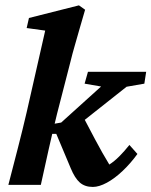

<svg xmlns="http://www.w3.org/2000/svg" viewBox="-20 -701 574 728"><path d="M11.7 0Q29.3 -68.4 47.9 -140.1Q66.4 -211.9 81.1 -275.4L151.4 -585L81.1 -594.7L89.8 -632.8L279.3 -680.7L302.7 -664.1Q291 -625 281.7 -591.8Q272.5 -558.6 263.7 -528.8Q254.9 -499 247.1 -466.8L196.3 -269.5Q179.7 -202.1 164.6 -134.8Q149.4 -67.4 134.8 0ZM332 7.8Q301.8 7.8 282.7 -8.8Q263.7 -25.4 248 -63.5L193.4 -193.4H165L172.9 -229.5L211.9 -236.3L363.3 -373L300.8 -383.8L313.5 -428.7H534.2L527.3 -383.8L460 -372.1L282.2 -231.4L284.2 -279.3Q313.5 -223.6 340.8 -171.9Q368.2 -120.1 394.5 -77.1Q413.1 -88.9 432.1 -107.9Q451.2 -127 470.7 -151.4L501 -117.2Q475.6 -82 445.3 -53.2Q415 -24.4 385.3 -8.3Q355.5 7.8 332 7.8Z"/></svg>

Font: Crimson Pro
Style: Bold Italic
Weight: 700
Italic angle: -12°
Designer: Jacques Le Bailly
Foundry: Baron von Fonthausen
Version: Version 1.003